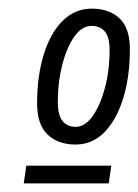

<svg xmlns="http://www.w3.org/2000/svg" viewBox="-20 -700 321 445"><path d="M193 -680Q233 -680 257 -657.5Q281 -635 281 -586Q281 -522 265.5 -472Q250 -422 222 -393.5Q194 -365 155 -365Q115 -365 90.5 -388Q66 -411 66 -460Q66 -524 81.5 -574Q97 -624 125.5 -652Q154 -680 193 -680ZM192 -640Q170 -640 152.5 -615.5Q135 -591 124.5 -550.5Q114 -510 114 -463Q114 -433 125 -419.5Q136 -406 155 -406Q177 -406 194.5 -430.5Q212 -455 223 -495.5Q234 -536 234 -584Q234 -614 223 -627Q212 -640 192 -640ZM35 -275 41 -316H238L232 -275Z"/></svg>

Font: Georama SemiCondensed
Style: Italic
Weight: 400
Width: 4
Italic angle: -9°
Designer: Jean-Baptiste Levee
Foundry: Production Type
Version: Version 1.000